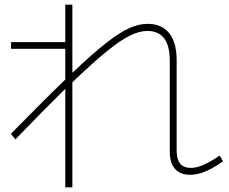

<svg xmlns="http://www.w3.org/2000/svg" viewBox="-20 -764 978 820"><path d="M705.1 -116.2V-503.9Q705.1 -631.8 609.4 -631.8Q575.7 -631.8 535.9 -612.5Q496.1 -593.3 437.5 -545.9Q378.9 -498.5 289.1 -412.6V36.1H258.8V-384.8Q158.7 -286.1 45.9 -168.9L26.4 -192.4Q167.5 -336.4 258.8 -424.3V-555.7H27.3V-584H258.8V-744.1H289.1V-453.1Q376 -535.6 433.8 -580.8Q491.7 -626 532.5 -644Q573.2 -662.1 610.4 -662.1Q670.9 -662.1 702.6 -622.3Q734.4 -582.5 734.4 -507.8V-123Q734.4 -84 749.5 -65.4Q764.6 -46.9 794.9 -46.9Q819.3 -46.9 848.6 -59.6Q877.9 -72.3 918 -99.6L932.6 -75.2Q889.2 -44.9 856 -31.2Q822.8 -17.6 792 -17.6Q749.5 -17.6 727.3 -43Q705.1 -68.4 705.1 -116.2Z"/></svg>

Font: Pretendard JP Thin
Style: Regular
Weight: 100
Designer: Base glyphs from Inter by Rasmus Andersson; Hangeul glyphs from Noto Sans CJK(Source Han Sans) by Jang Soo-young and Kan
Foundry: Kil Hyung-jin
Version: Version 1.309